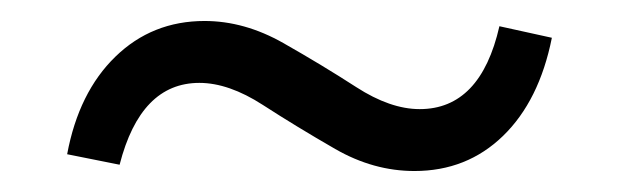

<svg xmlns="http://www.w3.org/2000/svg" viewBox="-20 -321 590 183"><path d="M375 -158Q336 -158 299.5 -179Q263 -200 230.5 -221Q198 -242 170 -242Q114 -242 94 -164L44 -174Q55 -233 90 -267Q125 -301 175 -301Q213 -301 250 -280Q287 -259 319.5 -238Q352 -217 380 -217Q438 -217 456 -296L506 -285Q494 -225 459.5 -191.5Q425 -158 375 -158Z"/></svg>

Font: EauTest Medium
Style: Italic
Weight: 500
Italic angle: -12°
Designer: Christian Thalmann (Catharsis Fonts)
Version: Version 0.001;PS 000.001;hotconv 1.0.88;makeotf.lib2.5.64775